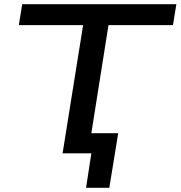

<svg xmlns="http://www.w3.org/2000/svg" viewBox="-20 -725 854 908"><path d="M387 163 412 0H276L373 -606H69L85 -705H814L798 -606H493L412 -95H539L497 163Z"/></svg>

Font: Nunito Sans 10pt Expanded SemiBold
Style: Italic
Weight: 600
Width: 7
Italic angle: -9°
Designer: Vernon Adams
Foundry: Vernon Adams
Version: Version 3.101;gftools[0.9.27]